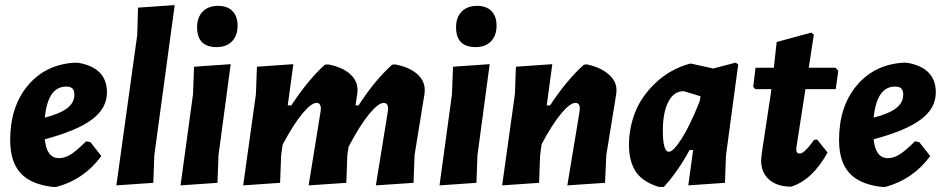

<svg xmlns="http://www.w3.org/2000/svg" viewBox="-20 -724 3712 754"><path d="M378 -111Q310 -19 202 10H187Q101 0 60.5 -44.5Q20 -89 20 -174Q20 -306 90 -389Q160 -472 276 -478L290 -477Q400 -457 400 -361Q400 -299 341.5 -255Q283 -211 156 -177Q163 -103 212 -103Q234 -103 257 -117Q280 -131 318 -169L335 -166ZM240 -384Q168 -384 156 -262Q217 -278 244.5 -299.5Q272 -321 272 -352Q272 -369 264.5 -376.5Q257 -384 240 -384Z M666 -704 586 -114 582 -6 437 4 519 -587 522 -694Z M837 -701Q873 -701 893 -680.5Q913 -660 913 -623Q913 -584 891 -561.5Q869 -539 831 -539Q754 -539 754 -617Q754 -656 776 -678.5Q798 -701 837 -701ZM886 -472 838 -114 834 -6 689 4 738 -354 742 -462Z M1132 -472 1110 -310H1124Q1191 -412 1256 -470L1269 -471Q1323 -461 1354 -434Q1385 -407 1384 -368L1383 -355L1376 -310H1388Q1452 -409 1520 -470L1532 -471Q1586 -461 1617.5 -434Q1649 -407 1648 -368L1647 -355L1608 -115L1604 -6L1456 4L1503 -286L1504 -297Q1504 -320 1487 -320Q1466 -320 1430 -276.5Q1394 -233 1349 -148L1344 -115L1340 -6L1192 4L1239 -286L1240 -297Q1240 -320 1223 -320Q1203 -320 1168 -278.5Q1133 -237 1090 -156L1084 -114L1080 -6L935 4L985 -354L989 -462Z M1854 -701Q1890 -701 1910 -680.5Q1930 -660 1930 -623Q1930 -584 1908 -561.5Q1886 -539 1848 -539Q1771 -539 1771 -617Q1771 -656 1793 -678.5Q1815 -701 1854 -701ZM1903 -472 1855 -114 1851 -6 1706 4 1755 -354 1759 -462Z M1952 4 2002 -354 2006 -462 2149 -472 2127 -310H2140Q2206 -410 2273 -470L2285 -471Q2335 -461 2368.5 -433.5Q2402 -406 2401 -368L2400 -355L2361 -115L2356 -6L2208 4L2256 -286L2257 -297Q2257 -320 2240 -320Q2219 -320 2184.5 -279Q2150 -238 2107 -158L2101 -114L2097 -6Z M2689 -474H2695L2781 -455L2869 -478L2879 -471L2831 -114L2827 -6L2683 4L2702 -135H2688Q2642 -50 2587 10H2567Q2503 -10 2476.5 -50.5Q2450 -91 2450 -155Q2450 -221 2474.5 -283.5Q2499 -346 2555 -399Q2611 -452 2689 -474ZM2583 -211Q2583 -128 2607 -128Q2624 -128 2657 -179.5Q2690 -231 2728 -327L2731 -346L2665 -366Q2626 -366 2604.5 -324Q2583 -282 2583 -211Z M3087 9Q3031 9 2999.5 -19.5Q2968 -48 2969 -97L2972 -125L3007 -356L3009 -374H2946L2938 -383L2947 -458H3019L3030 -559L3166 -596L3176 -588L3156 -458H3261L3272 -446L3262 -374H3143L3108 -148L3107 -137Q3107 -121 3121 -121Q3139 -121 3177 -175L3189 -176L3230 -125Q3170 -17 3087 9Z M3633 -111Q3565 -19 3457 10H3442Q3356 0 3315.5 -44.5Q3275 -89 3275 -174Q3275 -306 3345 -389Q3415 -472 3531 -478L3545 -477Q3655 -457 3655 -361Q3655 -299 3596.5 -255Q3538 -211 3411 -177Q3418 -103 3467 -103Q3489 -103 3512 -117Q3535 -131 3573 -169L3590 -166ZM3495 -384Q3423 -384 3411 -262Q3472 -278 3499.5 -299.5Q3527 -321 3527 -352Q3527 -369 3519.5 -376.5Q3512 -384 3495 -384Z"/></svg>

Font: Alegreya Sans ExtraBold
Style: Italic
Weight: 800
Italic angle: -7°
Designer: Juan Pablo del Peral
Foundry: Huerta Tipografica
Version: Version 2.007